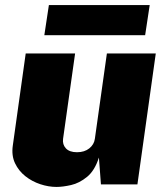

<svg xmlns="http://www.w3.org/2000/svg" viewBox="-20 -728 649 758"><path d="M203 10Q171.5 10 139 -0.8Q106.5 -11.5 80 -32.5Q53.5 -53.5 39.2 -83.8Q25 -114 30.5 -153L81.5 -517H276.5L229 -180Q226 -157.5 240.2 -142.2Q254.5 -127 284 -127Q313.5 -127 332.5 -142.2Q351.5 -157.5 354.5 -180L402 -517H595L522.5 0H378.5L370.5 -106Q354 -54.5 323.8 -29.8Q293.5 -5 260.8 2.5Q228 10 203 10ZM155 -589 173 -708H571L553 -589Z"/></svg>

Font: Public Sans Thin Black
Style: Italic
Weight: 900
Italic angle: -8°
Version: Version 2.001